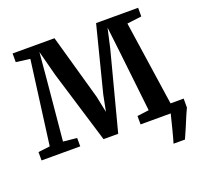

<svg xmlns="http://www.w3.org/2000/svg" viewBox="-157 -918 1351 1292"><g transform="rotate(-20 518.5 -272.5)"><path d="M985 125Q956 193 953 198H871Q878 177 896 107.5Q914 38 923 0H707V-60L791 -71L742 -508L721 -688L690 -550L544 8H439L281 -511L234 -691L218 -508L177 -70L275 -60V0H-2V-60L82 -70L161 -668L61 -681V-743H361L493 -275L517 -159L540 -275L659 -743H960V-681L856 -668L945 -64H1039V0Q1022 35 985 125Z"/></g></svg>

Font: Koeln Type Serif
Style: Bold
Weight: 700
Designer: Eben Sorkin
Foundry: Eben Sorkin
Version: Version 2.002